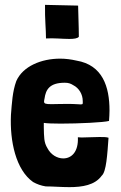

<svg xmlns="http://www.w3.org/2000/svg" viewBox="-20 -756 496 789"><path d="M169 -598C200 -600 237 -596 265 -596C284 -596 299 -598 304 -605C304 -645 301 -716 301 -733L165 -736C164 -675 169 -637 169 -598ZM168 10C197 10 231 13 265 13C318 13 370 5 398 -34C417 -50 421 -122 426 -190C417 -193 404 -193 389 -193C365 -193 336 -191 315 -191C309 -191 304 -192 300 -192C303 -131 273 -105 240 -105C215 -105 189 -120 175 -147C160 -171 161 -193 160 -233V-251C172 -249 198 -248 229 -248C303 -248 408 -253 428 -259C429 -273 430 -288 430 -302C430 -399 402 -489 294 -507C272 -512 250 -515 227 -515C150 -515 74 -484 47 -423C31 -379 29 -333 25 -284C20 -176 45 -58 116 -8C132 1 149 7 168 10ZM257 -329C228 -329 207 -328 192 -328C167 -328 161 -330 161 -339C161 -342 162 -346 163 -351C168 -387 183 -416 246 -416C261 -416 270 -413 281 -406C305 -394 320 -368 320 -341C320 -330 322 -327 312 -327C304 -327 288 -329 257 -329Z"/></svg>

Font: HEYCLAY
Style: Regular
Weight: 400
Designer: Marcelo Magalhaes
Foundry: Marcelo Magalhães
Version: Version 1.300;hotconv 1.0.109;makeotfexe 2.5.65596